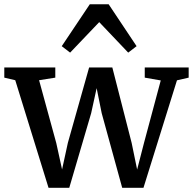

<svg xmlns="http://www.w3.org/2000/svg" viewBox="-25 -867 898 894"><path d="M-5 -505.5V-553H232.5V-505.5L157 -493.5L237 -201L264 -78L291 -202L390 -553H498L588 -201.5L613.5 -77.5L645.5 -201.5L723.5 -492.5L649 -505.5V-553H853.5V-505.5L799 -493L643 7.5H544L448.5 -340L425 -456.5L399.5 -340L297.5 7.5H201L46 -493.5ZM301.5 -622 262.5 -652 393 -847H481L611 -652L572 -622L437 -764Z"/></svg>

Font: Merriweather 24pt Medium
Style: Regular
Weight: 500
Designer: Eben Sorkin
Foundry: Eben Sorkin
Version: Version 2.100